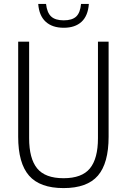

<svg xmlns="http://www.w3.org/2000/svg" viewBox="-20 -953 648 982"><path d="M305 9Q184 9 128.5 -54.8Q73 -118.5 73 -253.5V-740H129V-246Q129 -142 170 -91.8Q211 -41.5 305 -41.5Q399 -41.5 440 -91.8Q481 -142 481 -246V-740H535.5V-253.5Q535.5 -118.5 480.8 -54.8Q426 9 305 9ZM306 -811Q247.5 -811 213.8 -841.8Q180 -872.5 175.5 -933H215.5Q220.5 -888 241.8 -868.5Q263 -849 306 -849Q349 -849 369.8 -868.5Q390.5 -888 394.5 -933H434.5Q430 -872 397 -841.5Q364 -811 306 -811Z"/></svg>

Font: Encode Sans Condensed Light
Style: Regular
Weight: 300
Width: 3
Designer: Multiple Designers
Foundry: Impallari Type
Version: Version 3.000; ttfautohint (v1.8.3) -l 8 -r 50 -G 200 -x 14 